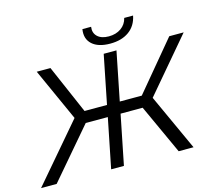

<svg xmlns="http://www.w3.org/2000/svg" viewBox="-152 -1033 1338 1184"><g transform="rotate(-15 517.0 -440.5)"><path d="M942 0H847L702 -316.5H561L497.5 0H416L479.5 -316.5H338.5L68 0H-31.5L280 -364.5L128.5 -700H216L350.5 -390H494L556 -700H637.5L575.5 -390H716L974.5 -700H1066.5L777.5 -359.5ZM612 -750Q536 -750 497.2 -785.2Q458.5 -820.5 468.5 -881H524Q518.5 -842.5 543.2 -819Q568 -795.5 615 -795.5Q661 -795.5 693.5 -818.2Q726 -841 735.5 -881H792Q779.5 -818 732.5 -784Q685.5 -750 612 -750Z"/></g></svg>

Font: Argentum Sans Light
Style: Italic
Weight: 300
Italic angle: -11.3°
Designer: Julieta Ulanovsky (font), Owen Earl (portions from Jones font), Cristiano Sobral (main changes and remaster)
Foundry: Julieta Ulanovsky (font), Owen Earl (portions from Jones font), Cristiano Sobral (main changes and remaster)
Version: Version 3.127